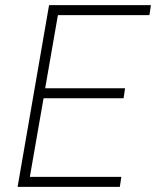

<svg xmlns="http://www.w3.org/2000/svg" viewBox="-20 -731 627 751"><path d="M463.4 -346.7 469.2 -385.7H156.7L206.5 -671.9H564.5L570.3 -710.9H171.9L48.8 0H448.7L454.6 -39.1H96.7L150.4 -346.7Z"/></svg>

Font: Roboto Mono ExtraLight
Style: Italic
Weight: 250
Italic angle: -10°
Monospace: yes
Designer: Google
Version: Version 3.000